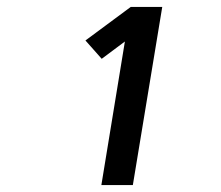

<svg xmlns="http://www.w3.org/2000/svg" viewBox="-20 -858 640 555"><path d="M273 -323 341 -738 274 -688 227 -741 358 -838H449L364 -323Z"/></svg>

Font: Iosevka Curly Extended
Style: Bold Italic
Weight: 700
Width: 7
Italic angle: -9°
Monospace: yes
Designer: Belleve Invis
Foundry: Belleve Invis
Version: Version 11.1.0; ttfautohint (v1.8.3)